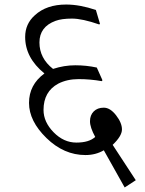

<svg xmlns="http://www.w3.org/2000/svg" viewBox="-20 -693 638 847"><path d="M429 -335Q378 -344 327 -344Q276 -344 237 -324Q172 -289 172 -208Q172 -155 216.5 -109.5Q261 -64 317 -64Q373 -64 400 -89Q377 -131 377 -158Q377 -185 393.5 -201.5Q410 -218 438 -218Q466 -218 492 -184.5Q518 -151 518 -122Q518 -93 477 -54L579 102L530 134L438 -30Q402 -9 357 -9Q262 -9 185 -84Q108 -159 108 -239Q108 -319 176 -369Q91 -438 91 -530Q91 -588 134 -626Q185 -673 272 -673Q332 -673 403 -649L421 -588L418 -585Q343 -611 297.5 -611Q252 -611 225 -601Q154 -575 154 -505.5Q154 -436 214 -389Q263 -405 312 -405Q361 -405 407 -395L432 -339Z"/></svg>

Font: Halant
Style: Regular
Weight: 400
Designer: Hitesh Malaviya (Devanagari), Satya Rajpurohit (Latin)
Foundry: Indian Type Foundry
Version: Version 1.101;PS 1.0;hotconv 1.0.78;makeotf.lib2.5.61930; tt